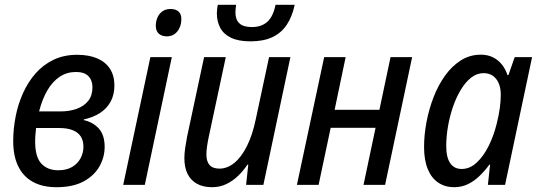

<svg xmlns="http://www.w3.org/2000/svg" viewBox="-20 -778 2269 808"><path d="M217.3 9.8Q158.7 9.8 118.2 -12.7Q77.6 -35.2 56.6 -78.4Q35.6 -121.6 35.6 -184.1Q35.6 -235.4 45.7 -287.1Q55.7 -338.9 76.7 -385.7Q97.7 -432.6 129.6 -469Q161.6 -505.4 205.3 -526.4Q249 -547.4 304.7 -547.4Q353.5 -547.4 388.7 -532.5Q423.8 -517.6 442.6 -488.8Q461.4 -460 461.4 -418.5Q461.4 -379.4 445.6 -350.3Q429.7 -321.3 401.1 -302.7Q372.6 -284.2 333 -275.4L332.5 -272.5Q371.1 -264.2 395.8 -237.1Q420.4 -210 420.4 -159.7Q420.4 -117.2 398.9 -78.4Q377.4 -39.6 332.5 -14.9Q287.6 9.8 217.3 9.8ZM225.1 -61.5Q259.8 -61.5 283.2 -75.2Q306.6 -88.9 318.8 -111.6Q331.1 -134.3 331.1 -160.6Q331.1 -186 320.1 -203.4Q309.1 -220.7 286.4 -230Q263.7 -239.3 227.5 -239.3H131.8Q130.4 -226.6 129.2 -212.4Q127.9 -198.2 127.9 -182.6Q127.9 -117.2 154.1 -89.4Q180.2 -61.5 225.1 -61.5ZM144.5 -309.1H234.4Q272.5 -309.1 303 -320.1Q333.5 -331.1 351.3 -353.5Q369.1 -376 369.1 -410.6Q369.1 -439.9 352.1 -457.5Q335 -475.1 299.3 -475.1Q261.7 -475.1 231.4 -455.1Q201.2 -435.1 179.4 -397.9Q157.7 -360.8 144.5 -309.1Z M498.5 0 612.8 -537.6H703.1L589.4 0ZM682.1 -625Q661.1 -625 648.4 -636.2Q635.7 -647.5 635.7 -669.4Q635.7 -688 642.6 -704.1Q649.4 -720.2 663.3 -730.2Q677.2 -740.2 697.8 -740.2Q719.2 -740.2 731.2 -729.7Q743.2 -719.2 743.2 -697.8Q743.2 -666.5 726.3 -645.8Q709.5 -625 682.1 -625Z M872.6 9.8Q835.4 9.8 809.3 -4.4Q783.2 -18.6 769.5 -45.9Q755.9 -73.2 755.9 -112.3Q755.9 -131.8 759.3 -155.3Q762.7 -178.7 767.1 -201.7L838.9 -537.6H930.2L858.4 -201.7Q854 -180.7 851.3 -161.9Q848.6 -143.1 848.6 -127.4Q848.6 -99.1 861.8 -83.7Q875 -68.4 903.8 -68.4Q936 -68.4 965.6 -92Q995.1 -115.7 1018.8 -162.4Q1042.5 -209 1056.6 -277.3L1112.3 -537.6H1202.1L1088.4 0H1015.6L1024.9 -85.4H1021.5Q1004.4 -59.6 982.2 -38.1Q960 -16.6 932.6 -3.4Q905.3 9.8 872.6 9.8ZM1034.2 -604Q983.9 -604 952.6 -618.9Q921.4 -633.8 907 -660.6Q892.6 -687.5 892.6 -722.7Q892.6 -731 893.8 -740.7Q895 -750.5 896.5 -757.8H973.6Q972.7 -749.5 971.7 -741.5Q970.7 -733.4 970.7 -725.6Q970.7 -695.8 987.3 -679.9Q1003.9 -664.1 1039.6 -664.1Q1080.1 -664.1 1104.7 -686Q1129.4 -708 1139.6 -757.8H1220.2Q1209.5 -707.5 1186.5 -673.3Q1163.6 -639.2 1126.2 -621.6Q1088.9 -604 1034.2 -604Z M1229.5 0 1344.2 -537.6H1434.6L1388.2 -315.9H1576.7L1623.5 -537.6H1714.4L1600.6 0H1509.8L1560.5 -240.2H1371.6L1320.8 0Z M1891.1 9.8Q1853 9.8 1824.5 -9.3Q1795.9 -28.3 1780.3 -66.2Q1764.6 -104 1764.6 -159.2Q1764.6 -210.4 1774.9 -264.6Q1785.2 -318.8 1804.7 -369.4Q1824.2 -419.9 1853.3 -460.2Q1882.3 -500.5 1919.9 -524.2Q1957.5 -547.9 2003.4 -547.9Q2032.2 -547.9 2054.4 -536.9Q2076.7 -525.9 2092 -506.6Q2107.4 -487.3 2115.7 -461.9H2119.6L2146 -537.6H2219.2L2105.5 0H2033.2L2042.5 -85.4H2039.6Q2020 -58.6 1997.3 -36.9Q1974.6 -15.1 1948.5 -2.7Q1922.4 9.8 1891.1 9.8ZM1922.9 -66.9Q1957 -66.9 1985.8 -93.5Q2014.6 -120.1 2036.1 -163.1Q2057.6 -206.1 2069.8 -255.4Q2079.1 -292.5 2083.3 -322.5Q2087.4 -352.5 2087.4 -379.4Q2087.4 -420.9 2068.1 -445.6Q2048.8 -470.2 2014.6 -470.2Q1986.8 -470.2 1962.6 -451.2Q1938.5 -432.1 1919.2 -400.1Q1899.9 -368.2 1886.2 -328.4Q1872.6 -288.6 1865.2 -245.8Q1857.9 -203.1 1857.9 -163.6Q1857.9 -115.2 1874.8 -91.1Q1891.6 -66.9 1922.9 -66.9Z"/></svg>

Font: Open Sans SemiCondensed Medium
Style: Italic
Weight: 500
Width: 4
Italic angle: -12°
Designer: Monotype Design Team
Foundry: Monotype Imaging Inc.
Version: Version 3.000